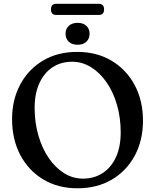

<svg xmlns="http://www.w3.org/2000/svg" viewBox="-20 -996 836 1034"><path d="M396 -716.5Q501.5 -716.5 581.2 -668.8Q661 -621 705.5 -537.5Q750 -454 750 -346.5Q750 -240 705.8 -157.8Q661.5 -75.5 582.2 -28.8Q503 18 397 18Q292 18 212.8 -29.8Q133.5 -77.5 89.2 -161.5Q45 -245.5 45 -354.5Q45 -458.5 88.8 -540.5Q132.5 -622.5 211.2 -669.5Q290 -716.5 396 -716.5ZM630 -283Q630 -362 610 -431.2Q590 -500.5 554 -552.5Q518 -604.5 470.5 -634Q423 -663.5 368.5 -663.5Q307.5 -663.5 262.2 -633.2Q217 -603 191.8 -547.2Q166.5 -491.5 166.5 -416Q166.5 -335.5 186.8 -266Q207 -196.5 242.8 -144.5Q278.5 -92.5 325.5 -63.2Q372.5 -34 426.5 -34Q487 -34 533 -64Q579 -94 604.5 -149.8Q630 -205.5 630 -283ZM398 -755Q368 -755 350.5 -771.2Q333 -787.5 333 -814.5Q333 -840.5 350.5 -856.8Q368 -873 398 -873Q428 -873 445.2 -856.8Q462.5 -840.5 462.5 -814.5Q462.5 -788 445.2 -771.5Q428 -755 398 -755ZM254.5 -945.5Q254.5 -975.5 283 -975.5H512Q540.5 -975.5 540.5 -945.5Q540.5 -915.5 512 -915.5H283Q254.5 -915.5 254.5 -945.5Z"/></svg>

Font: Fraunces 9pt Soft
Style: Regular
Weight: 400
Version: Version 1.000;[0bf87f6ff]